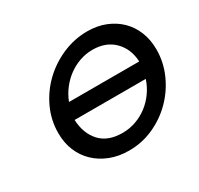

<svg xmlns="http://www.w3.org/2000/svg" viewBox="-126 -718 922 888"><g transform="rotate(-30 335.0 -274.5)"><path d="M83 -220Q83 -290 112 -352Q141 -414 189.5 -460.5Q238 -507 301.5 -534.5Q365 -562 434 -562Q487 -562 530.5 -544.5Q574 -527 605 -496.5Q636 -466 653 -423.5Q670 -381 670 -330Q670 -262 642.5 -200Q615 -138 568 -90.5Q521 -43 459 -15Q397 13 328 13Q273 13 228 -4.5Q183 -22 150.5 -53Q118 -84 100.5 -126.5Q83 -169 83 -220ZM573 -321Q570 -389 527 -432.5Q484 -476 412 -476Q377 -476 344 -464.5Q311 -453 283 -432.5Q255 -412 233 -383.5Q211 -355 198 -321ZM179 -236Q182 -163 223 -118Q264 -73 342 -73Q379 -73 413 -85Q447 -97 475.5 -118.5Q504 -140 525.5 -170Q547 -200 559 -236Z"/></g></svg>

Font: Involve Medium Oblique
Style: Italic
Weight: 500
Italic angle: -10.5°
Designer: Stefan Peev
Foundry: Context Ltd.
Version: Version 1.001